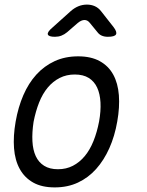

<svg xmlns="http://www.w3.org/2000/svg" viewBox="-20 -805 640 835"><path d="M218 10Q162 10 124.5 -11Q87 -32 66 -70Q45 -108 41 -160.5Q37 -213 48 -276Q59 -339 81.5 -391Q104 -443 138 -480.5Q172 -518 217.5 -539Q263 -560 320 -560Q376 -560 414 -539Q452 -518 472.5 -480.5Q493 -443 497 -391Q501 -339 490 -277Q479 -213 455.5 -160.5Q432 -108 398 -70Q364 -32 319 -11Q274 10 218 10ZM232 -69Q268 -69 297 -84Q326 -99 348.5 -126Q371 -153 386.5 -191.5Q402 -230 411 -277Q419 -322 417 -359.5Q415 -397 402.5 -424Q390 -451 366 -466Q342 -481 305 -481Q269 -481 239.5 -466Q210 -451 187.5 -424Q165 -397 150 -359Q135 -321 126 -275Q119 -229 121 -191Q123 -153 135.5 -126Q148 -99 172 -84Q196 -69 232 -69ZM219 -645Q191 -645 188 -655.5Q185 -666 209 -686L288 -757Q304 -771 321.5 -778Q339 -785 358 -785Q377 -785 392.5 -778Q408 -771 419 -757L474 -687Q490 -666 484.5 -655.5Q479 -645 449 -645Q434 -645 422.5 -650Q411 -655 403 -666L371 -705Q361 -718 347.5 -718Q334 -718 318 -705L272 -665Q260 -655 247 -650Q234 -645 219 -645Z"/></svg>

Font: Maple Mono Light
Style: Italic
Weight: 300
Italic angle: -10°
Monospace: yes
Designer: subframe7536
Version: Version 7.000